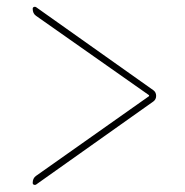

<svg xmlns="http://www.w3.org/2000/svg" viewBox="-20 -594 540 559"><path d="M85 -82 413.1 -313.5Q414.1 -313.5 414.1 -315.4Q414.1 -317.4 413.1 -317.4L85 -547.9Q75.2 -554.7 75.2 -568.4Q75.2 -572.3 78.6 -573.7Q82 -575.2 85 -573.2L426.8 -331.1Q434.6 -325.2 434.6 -314.9Q434.6 -304.7 426.8 -298.8L85 -56.6Q82 -54.7 78.6 -56.2Q75.2 -57.6 75.2 -61.5Q75.2 -75.2 85 -82Z"/></svg>

Font: Rounded-L Mgen+ 2m thin
Style: Regular
Weight: 100
Designer: [Source Han Sans]
Ryoko NISHIZUKA  (kana & ideographs); Paul D. Hunt (Latin, Greek & Cyrillic); Wenlong ZHANG  (bopomofo
Version: Version 1.059.20150602